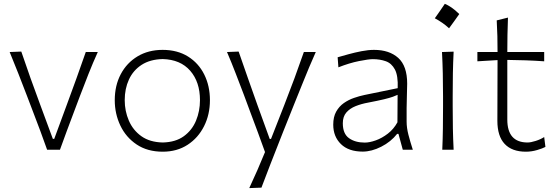

<svg xmlns="http://www.w3.org/2000/svg" viewBox="-20 -779 2890 999"><path d="M225.1 0Q208.5 -47.9 189.9 -97.2Q171.4 -146.5 153.8 -192.4L119.6 -282.2Q98.1 -338.4 75.7 -395.5Q53.2 -452.6 30.3 -508.3L90.8 -510.7Q114.3 -440.9 138.9 -372.1Q163.6 -303.2 189.5 -233.4L254.9 -56.6H262.2L327.6 -233.9Q353.5 -304.2 378.2 -372.3Q402.8 -440.4 426.3 -508.3H488.8Q463.4 -452.1 440.7 -394.8Q418 -337.4 396.5 -280.8L362.3 -189.9Q344.2 -141.6 326.7 -95Q309.1 -48.3 292 0Z M826.7 10.3Q747.1 10.3 691.2 -27.1Q635.3 -64.5 606.2 -125.7Q577.1 -187 577.1 -257.8Q577.1 -334 608.4 -393.1Q639.6 -452.1 695.8 -485.8Q752 -519.5 826.2 -519.5Q902.8 -519.5 958 -485.1Q1013.2 -450.7 1042.7 -391.4Q1072.3 -332 1072.3 -257.8Q1072.3 -183.1 1041.7 -122.3Q1011.2 -61.5 956.1 -25.6Q900.9 10.3 826.7 10.3ZM826.7 -37.6Q893.6 -39.1 936.5 -70.3Q979.5 -101.6 1000 -151.4Q1020.5 -201.2 1020.5 -257.8Q1020.5 -352.5 969.7 -410.9Q918.9 -469.2 826.7 -471.7Q761.2 -470.2 717 -441.7Q672.9 -413.1 650.9 -365.2Q628.9 -317.4 628.9 -257.8Q628.9 -201.2 650.4 -151.4Q671.9 -101.6 715.6 -70.3Q759.3 -39.1 826.7 -37.6Z M1276.9 199.7Q1320.8 106 1358.9 12.2Q1340.8 -38.6 1321.5 -90.8Q1302.2 -143.1 1283.7 -191.9L1249.5 -284.2Q1228.5 -339.4 1206.5 -396.5Q1184.6 -453.6 1161.1 -508.3L1221.7 -510.7Q1246.1 -439.9 1270 -372.1Q1293.9 -304.2 1319.3 -232.9L1383.3 -56.2H1390.1L1459.5 -233.4Q1486.8 -303.2 1512 -371.3Q1537.1 -439.5 1561 -508.3H1623Q1604.5 -466.8 1588.4 -428.5Q1572.3 -390.1 1554 -344.5Q1535.6 -298.8 1509.8 -234.9L1452.6 -91.8Q1413.6 5.9 1387.5 74Q1361.3 142.1 1340.3 197.3Z M1867.2 9.8Q1793.9 9.8 1753.9 -29.3Q1713.9 -68.4 1713.9 -130.4Q1713.9 -170.9 1729.2 -198.2Q1744.6 -225.6 1769 -242.7Q1793.5 -259.8 1821.8 -269.5Q1850.1 -279.3 1876 -284.7L2049.3 -320.3Q2051.8 -385.3 2034.7 -417.5Q2017.6 -449.7 1987.3 -460.4Q1957 -471.2 1919.9 -471.2Q1897.9 -471.2 1847.9 -461.2Q1797.9 -451.2 1740.7 -428.7L1736.8 -481Q1760.3 -487.8 1793.2 -496.8Q1826.2 -505.9 1861.3 -512.7Q1896.5 -519.5 1926.3 -519.5Q2005.4 -519.5 2052 -477.8Q2098.6 -436 2098.6 -343.3Q2098.6 -320.8 2097.2 -286.1Q2095.7 -251.5 2095.7 -216.8V-146Q2095.7 -114.3 2105 -78.1Q2114.3 -42 2127.9 0H2075.7L2053.2 -82.5H2046.4Q2013.7 -41 1963.6 -15.6Q1913.6 9.8 1867.2 9.8ZM1877.9 -37.1Q1902.8 -37.1 1935.1 -48.6Q1967.3 -60.1 1997.8 -83.5Q2028.3 -106.9 2047.9 -142.6L2048.8 -285.6Q2039.6 -281.2 2024.2 -275.6Q2008.8 -270 1979 -262.7Q1949.2 -255.4 1895.5 -245.1Q1860.4 -238.8 1830.3 -226.8Q1800.3 -214.8 1782 -193.6Q1763.7 -172.4 1763.7 -137.7Q1763.7 -83 1795.9 -60.1Q1828.1 -37.1 1877.9 -37.1Z M2294.5 -759.1Q2310.6 -752.6 2329.1 -740Q2347.7 -727.4 2369.7 -705.9Q2356.8 -687.6 2343.6 -669.1Q2330.5 -650.6 2316.5 -631.8Q2299.8 -647.4 2280.8 -660.5Q2261.7 -673.7 2242.4 -683.9Q2255.8 -702.7 2268.4 -720.9Q2281.1 -739.2 2294.5 -759.1ZM2281.2 0Q2283.7 -57.1 2284.4 -110.1Q2285.2 -163.1 2285.2 -226.1V-277.3Q2285.2 -342.3 2283.9 -396.7Q2282.7 -451.2 2279.8 -508.3L2340.3 -510.3Q2337.4 -452.6 2336.4 -397.7Q2335.4 -342.8 2335.4 -277.3V-226.1Q2335.4 -163.1 2336.4 -110.1Q2337.4 -57.1 2340.3 0Z M2716.3 10.3Q2644 10.3 2606 -30Q2567.9 -70.3 2567.9 -150.4Q2567.9 -241.7 2568.4 -324.5Q2568.8 -407.2 2568.8 -466.3L2463.9 -460V-508.3H2568.8Q2568.8 -551.8 2567.9 -591.1Q2566.9 -630.4 2564.5 -672.9L2623 -687.5Q2621.1 -636.7 2620.4 -597.2Q2619.6 -557.6 2619.6 -508.3H2811.5V-460Q2764.2 -463.4 2715.3 -465.1Q2666.5 -466.8 2619.6 -467.3V-156.7Q2619.6 -37.6 2725.1 -37.6Q2741.7 -37.6 2767.1 -45.7Q2792.5 -53.7 2811.5 -65.9L2817.9 -14.6Q2803.7 -6.8 2774.7 1.7Q2745.6 10.3 2716.3 10.3Z"/></svg>

Font: Pinar DS1 Light
Style: Regular
Weight: 300
Designer: Amin Abedi
Version: Version 3.000